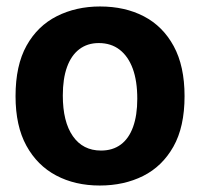

<svg xmlns="http://www.w3.org/2000/svg" viewBox="-20 -559 618 593"><path d="M288 14Q212 14 153.5 -17Q95 -48 61.5 -109Q28 -170 28 -262Q28 -357 62 -418Q96 -479 155.5 -509Q215 -539 289 -539Q366 -539 424.5 -508.5Q483 -478 516.5 -416.5Q550 -355 550 -262Q550 -167 515.5 -106Q481 -45 422 -15.5Q363 14 288 14ZM292 -94Q328 -94 353 -112.5Q378 -131 391 -167Q404 -203 404 -254Q404 -309 390 -347Q376 -385 349.5 -405.5Q323 -426 285 -426Q250 -426 225 -407Q200 -388 187 -352Q174 -316 174 -264Q174 -183 205 -138.5Q236 -94 292 -94Z"/></svg>

Font: Bricolage Grotesque 72pt
Style: Bold
Weight: 700
Designer: Mathieu Triay
Foundry: Atelier Triay
Version: Version 1.001;gftools[0.9.33.dev8+g029e19f]